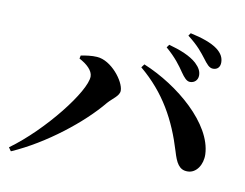

<svg xmlns="http://www.w3.org/2000/svg" viewBox="-76 -859 1151 902"><g transform="rotate(10 500.0 -407.5)"><path d="M800 -528C822 -528 837 -544 837 -565C837 -584 829 -601 808 -621C777 -649 729 -668 674 -683L664 -669C711 -629 736 -594 755 -566C771 -543 784 -528 800 -528ZM896 -608C917 -608 929 -622 929 -643C929 -666 919 -686 894 -705C866 -726 820 -742 764 -754L755 -741C807 -701 828 -672 846 -649C865 -624 877 -608 896 -608ZM336 -472C336 -402 172 -191 16 -78L28 -61C186 -130 348 -259 433 -363C456 -389 487 -406 487 -431C487 -475 419 -564 350 -568C325 -570 293 -565 273 -561L270 -546C307 -527 336 -500 336 -472ZM930 -206C924 -350 745 -502 575 -572L563 -556C683 -456 747 -337 790 -195C805 -144 821 -111 862 -112C903 -112 932 -156 930 -206Z"/></g></svg>

Font: Source Han Serif
Style: Bold
Weight: 700
Designer: Ryoko NISHIZUKA 西塚涼子 (kana & ideographs); Frank Grießhammer (Latin, Greek & Cyrillic); Wenlong ZHANG 张文龙 (bopomofo); San
Foundry: Adobe Systems Incorporated
Version: Version 1.001;PS 1.001;hotconv 16.6.54;makeotf.lib2.5.65590